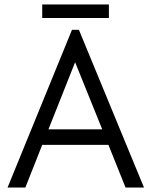

<svg xmlns="http://www.w3.org/2000/svg" viewBox="-20 -844 682 864"><path d="M304 -710H335L628 0H545L468 -192H170L94 0H14ZM198 -262H440L318 -564ZM470 -763H170V-824H470Z"/></svg>

Font: Tilda Sans
Style: Regular
Weight: 400
Designer: ParaType Ltd
Foundry: ParaType Ltd
Version: Version 1.009